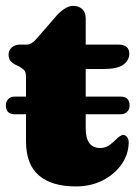

<svg xmlns="http://www.w3.org/2000/svg" viewBox="-22 -638 487 672"><path d="M-1.5 -269Q-1.5 -282 6.8 -291Q15 -300 30.5 -300H69V-367.5Q69 -387 62 -393.2Q55 -399.5 44.5 -405.5L33 -411Q21.5 -416.5 14.8 -424.8Q8 -433 8 -446.5Q8 -462 19.2 -472Q30.5 -482 48.5 -482H73.5Q90 -482 113 -510.5L172 -578.5Q185 -594.5 201.8 -606Q218.5 -617.5 233.5 -617.5Q253.5 -617.5 265.8 -606Q278 -594.5 278 -574V-482H391.5Q430.5 -482 430.5 -450Q430.5 -427 409.8 -411.8Q389 -396.5 341 -396.5H278V-300H399.5Q431.5 -300 431.5 -269Q431.5 -255.5 423 -246.8Q414.5 -238 399.5 -238H278V-189Q278 -120 328.5 -120Q347.5 -120 361 -130Q374.5 -140 385.5 -151.2Q396.5 -162.5 408 -166Q416 -166 422.2 -158.8Q428.5 -151.5 428.5 -139Q427.5 -96.5 402.8 -61.8Q378 -27 336.5 -6.2Q295 14.5 244 14.5Q158.5 14.5 113.8 -24.2Q69 -63 69 -144V-238H30.5Q-1.5 -238 -1.5 -269Z"/></svg>

Font: Fraunces 9pt S050 Black
Style: Regular
Weight: 900
Version: Version 1.000; ttfautohint (v1.8.3)